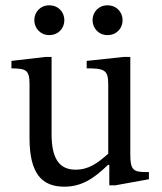

<svg xmlns="http://www.w3.org/2000/svg" viewBox="-20 -692 610 722"><path d="M540 -45H530C482 -45 470 -52 470 -111V-478H446L306 -463V-435C370 -435 387 -430 387 -377V-114C347 -79 315 -54 264 -54C212 -54 174 -84 174 -186V-478H152L23 -463V-435C77 -434 91 -430 91 -376V-173C91 -37 139 10 222 10C286 10 333 -20 386 -72H391V5H413L540 -18ZM165 -672C131 -672 109 -646 109 -616C109 -586 132 -560 165 -560C200 -560 222 -586 222 -616C222 -646 200 -672 165 -672ZM384 -672C350 -672 328 -646 328 -616C328 -586 351 -560 384 -560C419 -560 441 -586 441 -616C441 -646 419 -672 384 -672Z"/></svg>

Font: STIX Two Math
Style: Regular
Weight: 400
Designer: Ross Mills, John Hudson & Paul Hanslow, Tiro Typeworks Ltd; with portions MicroPress Inc., with additions and correction
Foundry: Tiro Typeworks Ltd
Version: Version 2.02 b142